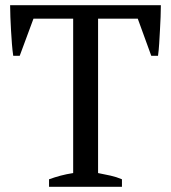

<svg xmlns="http://www.w3.org/2000/svg" viewBox="-20 -720 659 740"><path d="M19 0ZM450 0H169V-29Q191 -37 213.5 -43Q236 -49 262 -53V-648H109L56 -505H31Q28 -525 26 -550.5Q24 -576 22.5 -602.5Q21 -629 20 -654.5Q19 -680 19 -700H600Q600 -680 599 -655Q598 -630 596.5 -603.5Q595 -577 593.5 -551.5Q592 -526 589 -505H563L511 -648H358V-53Q384 -48 406.5 -43Q429 -38 450 -29Z"/></svg>

Font: PT Serif
Style: Regular
Weight: 400
Designer: A.Korolkova, O.Umpeleva, V.Yefimov
Foundry: ParaType Ltd
Version: Version 1.000W OFL; ttfautohint (v1.6)